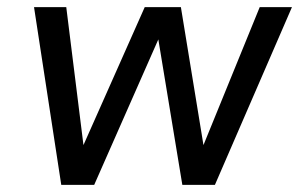

<svg xmlns="http://www.w3.org/2000/svg" viewBox="-20 -516 846 536"><path d="M151 0 75 -496H165L213 -111L384 -496H485L548 -111L705 -496H795L580 0H489L422 -406L243 0Z"/></svg>

Font: Host Grotesk
Style: Italic
Weight: 400
Italic angle: -8°
Designer: Doğukan Karapınar based on Poppins by Indian Type Foundry, Jonny Pinhorn
Foundry: Element Type
Version: Version 1.001; ttfautohint (v1.8.4.7-5d5b)